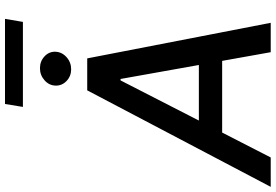

<svg xmlns="http://www.w3.org/2000/svg" viewBox="-207 -907 1093 761"><g transform="rotate(-90 339.5 -526.5)"><path d="M95.9 0H-20.6L361.9 -727.3H488.6L629.6 0H513.1L478.7 -192.5H194.6ZM242.2 -284.8H462.4L407 -595.2H401.3ZM445.3 -791Q418 -791 399 -809.2Q380 -827.4 380.7 -852.9Q381.4 -878.5 401.8 -896.5Q422.2 -914.6 449.6 -914.6Q477.3 -914.6 496.6 -896.5Q516 -878.5 514.9 -852.9Q513.8 -827.4 493.4 -809.2Q473 -791 445.3 -791ZM645.2 -1053.2 633.2 -982.2H296.2L307.9 -1053.2Z"/></g></svg>

Font: Inter UI Medium
Style: Italic
Weight: 500
Italic angle: 9.39999°
Designer: Rasmus Andersson
Foundry: rsms
Version: 3.2;8d6f07862